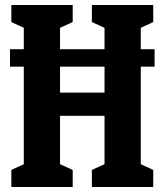

<svg xmlns="http://www.w3.org/2000/svg" viewBox="-20 -750 660 770"><path d="M348.5 -68.5 432 -106.6 399.2 -50.4V-679.6L432 -623.4L348.5 -661.5V-730H594.5V-661.5L511.8 -623.4L544.6 -679.2V-50.8L511.8 -106.6L594.5 -68.5V0H348.5ZM25.5 -68.5 108.2 -106.6 75.4 -50.4V-679.6L108.2 -623.4L25.5 -661.5V-730H271.5V-661.5L188 -623.4L220.8 -679.2V-50.8L188 -106.6L271.5 -68.5V0H25.5ZM118.4 -378.5H499.5V-285.6H118.4ZM20 -552.7H600V-482.7H20Z"/></svg>

Font: Monaspace Xenon Var ExtraLight
Style: Regular
Weight: 200
Designer: Riley Cran and the Lettermatic Team
Version: Version 1.200 (Monaspace Xenon Var)